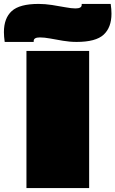

<svg xmlns="http://www.w3.org/2000/svg" viewBox="-60 -960 589 980"><path d="M75 0V-700H395V0ZM-36 -746Q-38 -760 -39 -772.5Q-40 -785 -40 -796Q-40 -867 0 -903.5Q40 -940 137 -940Q170 -940 205.5 -934.5Q241 -929 273 -923Q305 -917 325 -917Q357 -917 357 -935V-940H505Q507 -927 508 -914Q509 -901 509 -890Q509 -820 469 -783Q429 -746 331 -746Q296 -746 261 -752Q226 -758 196 -763.5Q166 -769 144 -769Q112 -769 112 -751V-746Z"/></svg>

Font: Georama ExtraExtended Black
Style: Regular
Weight: 900
Width: 8
Designer: Jean-Baptiste Levee
Foundry: Production Type
Version: Version 1.000